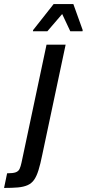

<svg xmlns="http://www.w3.org/2000/svg" viewBox="-121 -730 427 945"><path d="M-101 195 -86 123Q-57 123 -43.5 118Q-30 113 -24.5 101Q-19 89 -15 70L108 -510H202L87 32Q78 77 68.5 107.5Q59 138 46.5 155.5Q34 173 14.5 181.5Q-5 190 -32.5 192.5Q-60 195 -101 195ZM41 -576 42 -582 143 -710H240L286 -582L285 -576H225L185 -661L112 -576Z"/></svg>

Font: Saira Condensed Medium
Style: Italic
Weight: 500
Width: 3
Italic angle: -12°
Designer: Hector Gatti with collaboration of the Omnibus-Type team
Foundry: Omnibus-Type
Version: Version 1.101